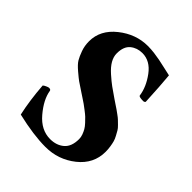

<svg xmlns="http://www.w3.org/2000/svg" viewBox="-189 -765 886 886"><g transform="rotate(45 254.5 -322.0)"><path d="M260.7 -654.3Q281.2 -654.3 303.7 -651.4Q326.2 -648.4 340.8 -645.5Q355.5 -642.6 383.8 -636.2Q412.1 -629.9 424.8 -627Q430.7 -565.4 435.5 -464.8Q431.6 -459 424.8 -459Q397.5 -459 395.5 -465.8Q388.7 -515.6 352.5 -564.5Q316.4 -613.3 265.6 -613.3Q231.4 -613.3 207 -593.3Q182.6 -573.2 182.6 -528.3Q182.6 -506.8 194.8 -485.4Q207 -463.9 232.4 -441.4Q257.8 -418.9 275.9 -405.8Q293.9 -392.6 324.2 -372.1Q328.1 -369.1 343.8 -358.9Q359.4 -348.6 364.3 -345.2Q369.1 -341.8 383.3 -331.5Q397.5 -321.3 402.8 -315.9Q408.2 -310.5 419.9 -299.3Q431.6 -288.1 436.5 -279.3Q441.4 -270.5 448.7 -257.3Q456.1 -244.1 459.5 -231.9Q462.9 -219.7 465.3 -203.6Q467.8 -187.5 467.8 -170.9Q467.8 -92.8 403.3 -41.5Q338.9 9.8 254.9 9.8Q177.7 9.8 69.3 -15.6Q52.7 -89.8 45.9 -181.6Q48.8 -185.5 59.6 -190.4Q70.3 -195.3 74.2 -195.3Q85.9 -195.3 86.9 -187.5Q94.7 -138.7 140.1 -85Q185.5 -31.2 245.1 -31.2Q286.1 -31.2 313 -54.2Q339.8 -77.1 339.8 -126Q339.8 -138.7 335 -151.9Q330.1 -165 324.2 -175.3Q318.4 -185.5 306.6 -198.2Q294.9 -210.9 286.6 -218.8Q278.3 -226.6 262.2 -238.8Q246.1 -251 239.3 -255.9Q232.4 -260.7 215.3 -272Q198.2 -283.2 195.3 -285.2Q161.1 -307.6 151.4 -314.5Q141.6 -321.3 115.7 -343.3Q89.8 -365.2 80.6 -380.9Q71.3 -396.5 62 -422.4Q52.7 -448.2 52.7 -477.5Q52.7 -550.8 117.7 -602.5Q182.6 -654.3 260.7 -654.3Z"/></g></svg>

Font: Crimson
Style: Bold
Weight: 700
Version: Version 0.8 ; ttfautohint (v1.00) -l 8 -r 50 -G 200 -x 14 -D